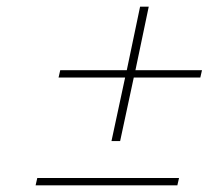

<svg xmlns="http://www.w3.org/2000/svg" viewBox="-20 -557 640 577"><path d="M161 -346 156 -324H356L315 -133H341L382 -324H582L587 -346H387L427 -537H401L361 -346ZM87 0H513L518 -22H92Z"/></svg>

Font: LT Wave Mono Thin
Style: Italic
Weight: 100
Designer: Daniel Lyons
Version: Version 2.5 (Glyphs App)